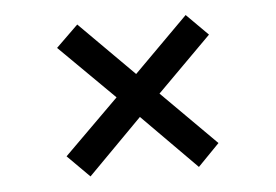

<svg xmlns="http://www.w3.org/2000/svg" viewBox="-36 -497 645 449"><g transform="rotate(-5 286.5 -272.5)"><path d="M414.2 -94.8 286.9 -223.3 159.7 -94.8 108 -146.5 236.5 -273.7 108 -401 159.7 -451.4 286.9 -324.1 414.2 -451.4 464.6 -401 337.3 -273.7 464.6 -146.5 414.2 -94.8Z"/></g></svg>

Font: Lohit Gujarati
Style: Regular
Weight: 400
Version: 2.92.4